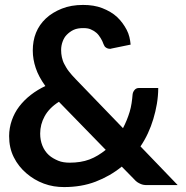

<svg xmlns="http://www.w3.org/2000/svg" viewBox="-20 -751 756 779"><path d="M317 -731C285 -731 256 -726 231 -716C206 -706 184 -693 166 -676C148 -659 135 -640 126 -618C117 -596 113 -571 113 -546C113 -522 117 -499 125 -475C133 -451 146 -427 164 -402C143 -392 123 -380 105 -366C87 -352 71 -336 58 -319C45 -302 35 -283 28 -263C21 -243 17 -221 17 -199C17 -167 23 -139 36 -113C49 -87 66 -66 87 -48C108 -30 131 -16 158 -6C185 4 212 8 240 8C286 8 329 1 368 -14C407 -29 442 -49 474 -75L524 -24C528 -19 533 -15 537 -12C541 -9 546 -7 550 -5C554 -3 558 -2 563 -1C568 0 574 0 580 0H701L550 -157C573 -191 590 -228 602 -268C614 -308 622 -350 622 -394H544C536 -394 530 -391 526 -386C522 -381 519 -376 518 -368C516 -344 513 -320 506 -297C499 -274 490 -252 479 -231L287 -430C276 -441 267 -452 259 -462C251 -472 246 -482 241 -491C236 -500 233 -510 231 -519C229 -528 228 -538 228 -548C228 -560 230 -571 234 -582C238 -593 243 -602 251 -610C259 -618 268 -625 279 -630C290 -635 303 -637 317 -637C329 -637 339 -636 348 -632C357 -628 364 -624 371 -618C378 -612 383 -605 388 -597C393 -589 397 -581 400 -572C403 -565 405 -561 410 -558C414 -555 420 -553 426 -553H429C430 -553 431 -554 432 -554L510 -570C508 -591 504 -611 494 -630C484 -649 471 -667 455 -682C439 -697 418 -709 395 -718C372 -727 346 -731 317 -731ZM143 -209C143 -234 149 -257 161 -279C173 -301 192 -321 219 -338L409 -143C389 -127 367 -113 343 -104C319 -95 292 -91 263 -91C247 -91 230 -93 216 -99C202 -105 189 -112 178 -122C167 -132 158 -145 152 -160C146 -175 143 -191 143 -209Z"/></svg>

Font: SVN-Aleo
Style: Bold
Weight: 700
Designer: Alessio Laiso
Version: Version 1.2.2